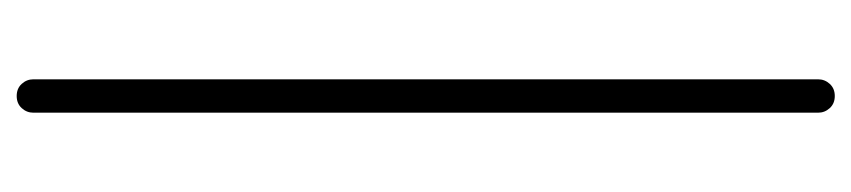

<svg xmlns="http://www.w3.org/2000/svg" viewBox="-415 -405 1020 230"><g transform="rotate(-90 95.0 -290.0)"><path d="M115 180Q115 188 109.5 194Q104 200 95 200Q86 200 80.5 194Q75 188 75 180V-760Q75 -768 80.5 -774Q86 -780 95 -780Q104 -780 109.5 -774Q115 -768 115 -760Z"/></g></svg>

Font: Quicksand Light Light
Style: Regular
Weight: 300
Version: Version 3.006